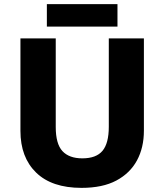

<svg xmlns="http://www.w3.org/2000/svg" viewBox="-20 -993 796 930"><path d="M677 -360Q677 -278 643.5 -216Q610 -154 543.5 -118.5Q477 -83 375 -83Q231 -83 155 -157Q79 -231 79 -359V-807H250V-378Q250 -296 282.5 -261Q315 -226 379 -226Q446 -226 476.5 -262.5Q507 -299 507 -379V-807H677ZM549 -973V-864H207V-973Z"/></svg>

Font: Noto Sans Telugu UI ExtraBold
Style: Regular
Weight: 800
Designer: Jelle Bosma - Monotype Design Team
Foundry: Monotype Imaging Inc.
Version: Version 2.005; ttfautohint (v1.8.4.7-5d5b)